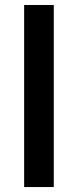

<svg xmlns="http://www.w3.org/2000/svg" viewBox="-20 -756 327 776"><path d="M197.3 0V-735.8H77.6V0Z"/></svg>

Font: Winston Medium
Style: Regular
Weight: 500
Designer: Vernon Adams, Kim Jin-seong, David Berlow, Cristiano Sobral
Foundry: The Winston Project Authors
Version: Version 3.004